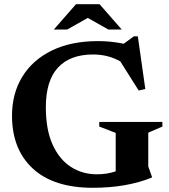

<svg xmlns="http://www.w3.org/2000/svg" viewBox="-20 -878 801 911"><path d="M683.5 -88.5 700.5 -40.5V-35.5Q580.5 13 420.5 13Q234.5 13 135.8 -78.2Q37 -169.5 37 -329Q37 -434.5 86 -514.2Q135 -594 226.5 -638.5Q318 -683 445 -683Q475 -683 503.5 -680.2Q532 -677.5 567 -670.5L615 -705.5H634L669.5 -455.5L638 -448.5L551 -586.5Q493.5 -619.5 421.5 -619.5Q312.5 -619.5 255 -557.2Q197.5 -495 197.5 -369Q197.5 -263.5 229.2 -192.8Q261 -122 315.8 -86.5Q370.5 -51 440 -51Q488.5 -51 529 -65V-247.5L451 -277.5V-299.5H750.5V-277.5L683.5 -248.5ZM494 -738 396.5 -793 299 -738H235.5L340.5 -858H452.5L557.5 -738Z"/></svg>

Font: Newsreader Text
Style: Bold
Weight: 700
Designer: Hugues Gentile
Foundry: Production Type
Version: Version 1.001